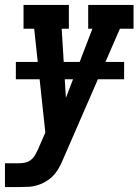

<svg xmlns="http://www.w3.org/2000/svg" viewBox="-45 -550 565 775"><path d="M-25 205V109H32Q45 109 58 106Q71 103 81.5 94Q92 85 98.5 72.5Q105 60 111 48V47Q111 47 111 47Q111 47 111 47L138 -15L93 -434H50V-530H233V-434H204L221 -155L328 -434H311V-530H494V-434H439L213 85Q206 102 197.5 119Q189 136 177 151Q164 167 146.5 178.5Q129 190 109.5 196.5Q90 203 70.5 204Q51 205 32 205ZM19 -230V-300H456V-230Z"/></svg>

Font: Iosevka Slab Oblique
Style: Bold
Weight: 700
Italic angle: -9°
Monospace: yes
Designer: Belleve Invis
Foundry: Belleve Invis
Version: Version 11.1.1; ttfautohint (v1.8.3)